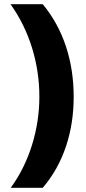

<svg xmlns="http://www.w3.org/2000/svg" viewBox="-20 -734 410 912"><path d="M330 -274C330 -442 282 -595 183 -714H30C119 -590 167 -434 167 -275C167 -119 119 38 31 158H183C282 43 330 -109 330 -274Z"/></svg>

Font: Noto Sans Khmer Condensed Black
Style: Regular
Weight: 900
Width: 3
Designer: Danh Hong and the Monotype Design Team
Foundry: Monotype Imaging Inc.
Version: Version 2.004